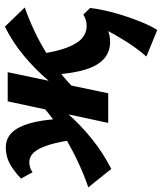

<svg xmlns="http://www.w3.org/2000/svg" viewBox="30 -520 683 810"><g transform="rotate(-90 372.0 -114.5)"><path d="M65 13 -13 -84Q35 -100 86 -123.5Q137 -147 187.5 -176Q238 -205 284 -240Q330 -275 365 -313L393 -291Q349 -229 299 -172Q249 -115 191 -68.5Q133 -22 65 13ZM191 -124Q181 -203 166.5 -249Q152 -295 134 -314Q116 -333 93 -333Q85 -333 73 -330Q61 -327 51 -319L24 -368Q56 -398 86.5 -415Q117 -432 155 -432Q192 -432 217 -407.5Q242 -383 257 -332Q272 -281 276 -201ZM259 0 350 -424H473L384 0ZM374 -111 347 -133Q389 -195 437 -251.5Q485 -308 542 -355.5Q599 -403 665 -436L746 -352Q697 -335 646 -311Q595 -287 545.5 -255.5Q496 -224 452.5 -187.5Q409 -151 374 -111ZM601 8Q560 8 531 -16.5Q502 -41 485.5 -91.5Q469 -142 463 -223L548 -300Q559 -220 576.5 -174.5Q594 -129 616.5 -110Q639 -91 667 -91Q673 -91 681.5 -92Q690 -93 699 -96.5Q708 -100 716 -105L744 -76Q722 -50 699 -31Q676 -12 651.5 -2Q627 8 601 8ZM651 207 539 161Q574 121 602.5 75.5Q631 30 653 -12.5Q675 -55 687 -86L744 -76Q741 -50 733 -13.5Q725 23 712.5 62.5Q700 102 684.5 140Q669 178 651 207Z"/></g></svg>

Font: Ysabeau ExtraBold
Style: Italic
Weight: 800
Italic angle: -12°
Designer: Christian Thalmann (Catharsis Fonts)
Version: Version 2.002